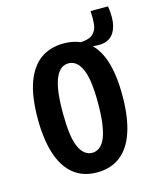

<svg xmlns="http://www.w3.org/2000/svg" viewBox="-102 -713 651 798"><g transform="rotate(-15 224.0 -314.5)"><path d="M355 -497 278 -502 280 -527Q323 -527 341.5 -542Q360 -557 363 -583Q366 -609 364 -642H439Q447 -591 438.5 -558Q430 -525 408.5 -510Q387 -495 355 -497ZM218 13Q157 13 116.5 -20Q76 -53 56 -115.5Q36 -178 36 -266Q36 -360 57.5 -420.5Q79 -481 120 -511Q161 -541 220 -541Q279 -541 319.5 -511.5Q360 -482 380.5 -422Q401 -362 401 -269Q401 -176 380 -113Q359 -50 318 -18.5Q277 13 218 13ZM219 -71Q237 -71 251.5 -82.5Q266 -94 275.5 -117.5Q285 -141 290 -177.5Q295 -214 295 -265Q295 -317 290 -353.5Q285 -390 274.5 -412.5Q264 -435 250 -445.5Q236 -456 219 -456Q202 -456 188.5 -446.5Q175 -437 164.5 -415Q154 -393 148.5 -356Q143 -319 143 -264Q143 -214 147.5 -177.5Q152 -141 162 -117.5Q172 -94 186.5 -82.5Q201 -71 219 -71Z"/></g></svg>

Font: Bricolage Grotesque Condensed Medium
Style: Regular
Weight: 500
Width: 3
Designer: Mathieu Triay
Foundry: Atelier Triay
Version: Version 1.000;gftools[0.9.30]